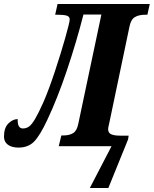

<svg xmlns="http://www.w3.org/2000/svg" viewBox="-58 -734 772 964"><path d="M502 0H237L250 -54H261Q290 -54 309 -65.5Q328 -77 335 -112L451 -661H361Q326 -524 278.5 -382.5Q231 -241 179 -131Q143 -54 113.5 -23.5Q84 7 35 7Q1 7 -18.5 -7.5Q-38 -22 -38 -48Q-38 -92 -16 -114Q6 -136 31 -136Q29 -89 57 -89Q74 -89 87.5 -98.5Q101 -108 118 -136.5Q135 -165 160 -221Q187 -283 217.5 -375Q248 -467 270 -545Q292 -623 292 -636Q292 -651 277 -655.5Q262 -660 234 -660H219L231 -714H694L682 -660H671Q639 -660 619 -648Q599 -636 592 -600L491 -118Q489 -108 487 -100Q485 -92 485 -85Q485 -67 500 -60Q515 -53 544 -53H588L585 -34L486 210H393Z"/></svg>

Font: Noto Serif CondExtraBold
Style: Italic
Weight: 800
Width: 3
Italic angle: -12°
Designer: Monotype Design Team
Foundry: Monotype Imaging Inc.
Version: Version 1.001